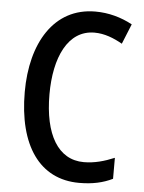

<svg xmlns="http://www.w3.org/2000/svg" viewBox="-53 -767 614 820"><g transform="rotate(5 254.5 -357.5)"><path d="M327 -635C370 -635 410 -619 447 -598L482 -684C434 -710 380 -725 323 -725C145 -725 52 -566 52 -357C52 -128 147 10 317 10C374 10 419 0 460 -20V-110C417 -92 375 -80 329 -80C219 -80 158 -183 158 -356C158 -514 213 -635 327 -635Z"/></g></svg>

Font: Noto Sans Sinhala Condensed Medium
Style: Regular
Weight: 500
Width: 3
Designer: Jelle Bosma - Monotype Design Team
Foundry: Monotype Imaging Inc.
Version: Version 2.006